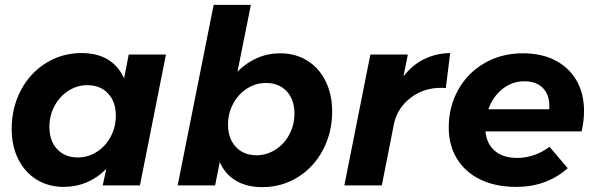

<svg xmlns="http://www.w3.org/2000/svg" viewBox="-20 -762 2446 789"><path d="M28 -232Q28 -319 65.5 -390.5Q103 -462 169 -503Q235 -544 315 -544Q379 -544 423 -517.5Q467 -491 490 -440L509 -538H662L555 0H402L417 -68Q343 6 242 6Q179 6 130.5 -24Q82 -54 55 -108Q28 -162 28 -232ZM456 -287Q456 -344 424 -378Q392 -412 339 -412Q297 -412 261 -389Q225 -366 204 -326.5Q183 -287 183 -241Q183 -183 215 -149Q247 -115 300 -115Q342 -115 378 -138Q414 -161 435 -200.5Q456 -240 456 -287Z M1345 -304Q1345 -218 1307.5 -146.5Q1270 -75 1204 -34Q1138 7 1058 7Q994 7 949.5 -19.5Q905 -46 883 -96L864 0H710L858 -742H1011L956 -468Q992 -504 1036.5 -523.5Q1081 -543 1131 -543Q1194 -543 1242.5 -513Q1291 -483 1318 -428.5Q1345 -374 1345 -304ZM917 -250Q917 -193 949 -158.5Q981 -124 1034 -124Q1076 -124 1112 -147Q1148 -170 1169 -209.5Q1190 -249 1190 -295Q1190 -353 1158 -387Q1126 -421 1073 -421Q1031 -421 995 -398Q959 -375 938 -335.5Q917 -296 917 -250Z M1830 -544 1812 -400Q1805 -401 1792 -401Q1721 -401 1668 -360.5Q1615 -320 1600 -258L1549 0H1395L1502 -538H1656L1638 -448Q1674 -495 1723 -519Q1772 -543 1830 -544Z M2380 -306Q2380 -265 2370 -222H1975Q1980 -170 2014 -141.5Q2048 -113 2106 -113Q2141 -113 2175.5 -125Q2210 -137 2238 -159L2313 -71Q2227 6 2101 6Q2017 6 1954.5 -24Q1892 -54 1858 -109.5Q1824 -165 1824 -238Q1824 -324 1863.5 -394Q1903 -464 1972.5 -503.5Q2042 -543 2129 -543Q2206 -543 2262.5 -513.5Q2319 -484 2349.5 -430.5Q2380 -377 2380 -306ZM2135 -428Q2085 -428 2045 -396.5Q2005 -365 1987 -313H2237Q2241 -366 2214 -397Q2187 -428 2135 -428Z"/></svg>

Font: Gontserrat SemiBold
Style: Italic
Weight: 600
Italic angle: -11.3°
Designer: Julieta Ulanovsky
Foundry: Julieta Ulanovsky
Version: Version 6.001